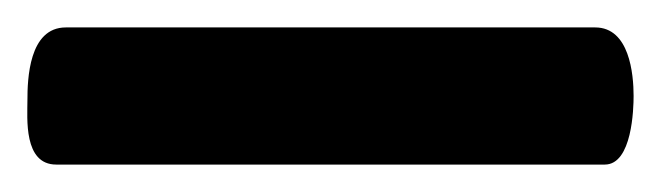

<svg xmlns="http://www.w3.org/2000/svg" viewBox="-21 -13 487 140"><path d="M-1 60C-1 73 -4 107 20 107H420C440 107 441 66 441 57C441 41 438 7 413 7H27C0 7 -1 45 -1 60Z"/></svg>

Font: Asimov Print
Style: C
Weight: 500
Designer: Google
Version: Version 2.000980: 2014